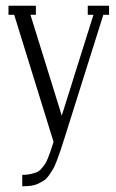

<svg xmlns="http://www.w3.org/2000/svg" viewBox="-20 -504 408 674"><path d="M288.1 -452.1V-483.9H362.8V-452.1H342.8L205.1 -15.1Q196.8 11.7 191.9 25.6Q187 39.6 179.7 59.3Q172.4 79.1 166.7 88.6Q161.1 98.1 152.6 110.6Q144 123 135.5 128.7Q127 134.3 115.2 140.1Q103.5 146 89.6 147.9Q75.7 149.9 58.1 149.9V109.9Q73.7 109.9 86.2 107.2Q98.6 104.5 107.7 101.1Q116.7 97.7 124.5 88.9Q132.3 80.1 137.2 73.2Q142.1 66.4 148.2 51.3Q154.3 36.1 157.7 25.9Q161.1 15.6 168 -5.9L29.8 -452.1H9.8V-483.9H106V-452.1H86.9L196.8 -98.1L308.1 -452.1Z"/></svg>

Font: Margherita Light
Style: Regular
Weight: 300
Designer: James Puckett
Foundry: Dunwich Type Founders
Version: Version 1.008;hotconv 1.0.109;makeotfexe 2.5.65596